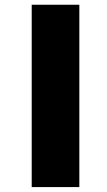

<svg xmlns="http://www.w3.org/2000/svg" viewBox="-20 -718 446 801"><path d="M311 -698.2V62.5H112.3V-698.2Z"/></svg>

Font: Akaash Gobhi Moti
Style: Regular
Weight: 400
Designer: Kulbir Singh Thind, MD
Foundry: Punjab Online
Version: Version 1.200